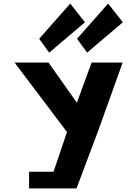

<svg xmlns="http://www.w3.org/2000/svg" viewBox="-20 -1050 765 1069"><path d="M198 -834 371 -1030 453 -926 254 -757ZM409 -834 582 -1030 664 -926 465 -757ZM61 -702H250L408 -478L490 -702H663L526 -320L406 -1H246H142V-94H278L353 -315Z"/></svg>

Font: Hussar
Style: BoldWeb
Weight: 700
Foundry: Cannot Into Space Fonts
Version: Version 2.00